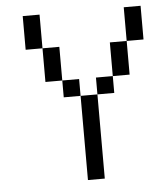

<svg xmlns="http://www.w3.org/2000/svg" viewBox="-48 -667 596 710"><g transform="rotate(-5 250.0 -312.5)"><path d="M250 -312.5V0H312.5V-312.5ZM250 -312.5V-375H187.5V-312.5ZM312.5 -312.5H375V-375H312.5ZM187.5 -375Q187.5 -375 187.5 -500H125Q125 -500 125 -375ZM375 -375H437.5Q437.5 -375 437.5 -500H375Q375 -500 375 -375ZM125 -500Q125 -500 125 -625H62.5Q62.5 -625 62.5 -500ZM437.5 -500H500Q500 -500 500 -625H437.5Q437.5 -625 437.5 -500Z"/></g></svg>

Font: CalcUnifontExMono
Style: Regular
Weight: 500
Version: Version 15.0.06